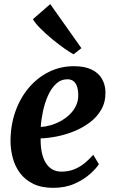

<svg xmlns="http://www.w3.org/2000/svg" viewBox="-20 -887 550 918"><path d="M452.9 -102Q439.6 -81 409.9 -54.6Q380.1 -28.1 336 -8.5Q291.9 11.1 234.5 11.1Q178.3 11.1 139.2 -7.9Q100.1 -26.9 76 -59.2Q52 -91.4 41.2 -131.4Q30.4 -171.3 30.3 -212.6Q30.4 -288.3 53.4 -353.3Q76.3 -418.3 117.4 -467Q158.5 -515.7 213.7 -543.1Q268.9 -570.5 333.3 -570.5Q385.3 -570.5 418.3 -554.3Q451.3 -538.1 467.4 -510.2Q483.4 -482.3 484.2 -447.8Q485.2 -399.9 464.6 -363.6Q444 -327.4 409.5 -301.6Q374.9 -275.7 333.4 -259Q291.9 -242.4 250.2 -234.3Q208.5 -226.2 174.3 -225.4Q173.6 -190.3 179.3 -161.3Q184.9 -132.3 197.2 -111Q209.5 -89.8 228.6 -78.1Q247.7 -66.4 273.4 -66.4Q308.4 -66.4 336.4 -78.1Q364.3 -89.8 386.5 -108.4Q408.7 -127 425.7 -147ZM303.1 -508Q271.1 -508 248 -486.3Q224.8 -464.5 209.4 -429.7Q194 -395 185.5 -355.4Q177.1 -315.8 174.9 -280Q196.2 -281 221 -287.9Q245.7 -294.9 269.5 -307.8Q293.4 -320.8 312.9 -339.5Q332.5 -358.1 343.8 -382.5Q355.2 -406.8 354.1 -436.4Q353.1 -472 340 -490Q326.9 -508 303.1 -508ZM331.7 -627.4Q316.6 -635.1 288.8 -654.6Q261 -674.1 230.1 -699.5Q199.2 -725 173.7 -750.5Q148.2 -776.1 137.4 -795.2L220.2 -867.4L369.2 -656.7Z"/></svg>

Font: Merriweather Light
Style: Italic
Weight: 300
Italic angle: -7.8°
Designer: Eben Sorkin
Foundry: Eben Sorkin
Version: Version 2.101